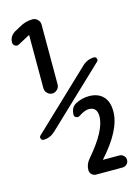

<svg xmlns="http://www.w3.org/2000/svg" viewBox="-139 -803 778 1096"><g transform="rotate(-15 250.0 -255.0)"><path d="M444.3 148.4Q459 148.4 469.7 158.7Q480.5 168.9 480.5 184.1Q480.5 199.2 469.7 209.5Q459 219.7 444.3 219.7H288.1Q273.4 219.7 262.7 209.5Q252 199.2 252 183.6Q252 149.4 276.4 121.1Q393.6 -14.6 392.6 -97.7Q392.6 -151.4 344.7 -152.3Q319.3 -152.3 283.2 -127.9Q273.4 -122.1 262.7 -127Q252 -131.8 252 -142.6Q252 -187.5 285.2 -204.1Q322.3 -223.6 363.3 -223.6Q417 -223.6 446.8 -192.9Q476.6 -162.1 476.6 -103.5Q476.6 4.9 348.6 146.5H347.7Q347.7 146.5 347.7 147.5L348.6 148.4ZM53.7 -611.3Q43 -605.5 31.2 -612.3Q19.5 -619.1 19.5 -631.8Q19.5 -668.9 52.7 -689.5L88.9 -709Q125 -730.5 167 -730.5Q183.6 -730.5 196.3 -717.8Q209 -705.1 209 -688.5V-334Q209 -317.4 196.3 -304.7Q183.6 -292 167 -292Q150.4 -292 137.7 -304.7Q125 -317.4 125 -334V-647.5L124 -648.4H123ZM450.2 -429.7Q460 -429.7 463.9 -419.4Q467.8 -409.2 460.9 -402.3L119.1 -78.1Q88.9 -49.8 49.8 -49.8Q40 -49.8 35.6 -60.1Q31.2 -70.3 39.1 -78.1L380.9 -402.3Q411.1 -429.7 450.2 -429.7Z"/></g></svg>

Font: Rounded-X Mgen+ 2m bold
Style: Bold
Weight: 700
Designer: [Source Han Sans]
Ryoko NISHIZUKA  (kana & ideographs); Paul D. Hunt (Latin, Greek & Cyrillic); Wenlong ZHANG  (bopomofo
Version: Version 1.059.20150602